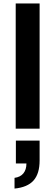

<svg xmlns="http://www.w3.org/2000/svg" viewBox="-20 -744 320 1110"><path d="M70.8 0V-724.1H209V0ZM64 346.2V284.2Q97.7 279.8 115.2 258.3Q132.8 236.8 132.8 201.2H71.8V68.8H209V184.1Q209 260.3 173.8 299.6Q138.7 338.9 64 346.2Z"/></svg>

Font: Archivo Expanded SemiBold
Style: Regular
Weight: 600
Width: 7
Designer: Hector Gatti
Foundry: Omnibus-Type
Version: Version 2.001